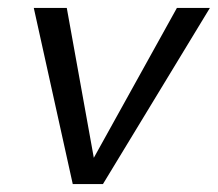

<svg xmlns="http://www.w3.org/2000/svg" viewBox="-20 -463 548 483"><path d="M65 -443 163 0H239L508 -443H425L216 -66L148 -443Z"/></svg>

Font: KpSans
Style: Italic
Weight: 400
Italic angle: -11°
Version: Version 0.66